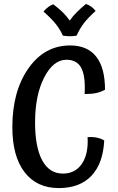

<svg xmlns="http://www.w3.org/2000/svg" viewBox="-20 -925 604 980"><path d="M427 -225Q452 -227 474 -222.5Q496 -218 512 -208Q506 -90 446.5 -27.5Q387 35 280 35Q168 35 105.5 -46Q43 -127 43 -276Q43 -459 125 -576Q207 -693 338 -693Q426 -693 471 -636Q516 -579 516 -467Q494 -455 470.5 -450Q447 -445 412 -445Q417 -536 395 -578Q373 -620 319 -620Q252 -620 205.5 -529.5Q159 -439 159 -300Q159 -174 195.5 -106.5Q232 -39 301 -39Q364 -39 398 -89Q432 -139 427 -225ZM202 -866Q215 -881 226.5 -889.5Q238 -898 252 -903Q280 -882 299 -863.5Q318 -845 336 -820Q351 -842 371 -862Q391 -882 419 -905Q435 -899 447.5 -889.5Q460 -880 468 -869Q430 -835 408.5 -807Q387 -779 371 -743Q364 -742 355 -741Q346 -740 338 -740Q329 -740 319 -741Q309 -742 301 -743Q287 -774 265.5 -801.5Q244 -829 202 -866Z"/></svg>

Font: Atma Medium
Style: Regular
Weight: 500
Designer: Gregori Vincens, Jeremie Hornus, Riccardo Olocco, Yoann Minet.
Foundry: black foundry
Version: Version 1.101;PS 1.100;hotconv 1.0.86;makeotf.lib2.5.63406